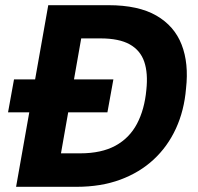

<svg xmlns="http://www.w3.org/2000/svg" viewBox="-20 -720 765 740"><path d="M11 -287 34 -414H417L394 -287ZM42 0 166 -700H398Q513 -700 582.5 -660Q652 -620 680 -548Q708 -476 697 -379Q690 -294 658 -224.5Q626 -155 572 -105Q518 -55 443.5 -27.5Q369 0 275 0ZM215 -129H289Q371 -129 425 -158.5Q479 -188 508 -243Q537 -298 544 -373Q551 -438 536 -482Q521 -526 480 -549Q439 -572 367 -572H293Z"/></svg>

Font: DM Sans 12pt Black
Style: Italic
Weight: 900
Italic angle: -10°
Version: Version 4.004;gftools[0.9.30]